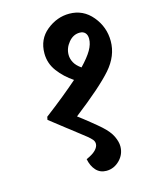

<svg xmlns="http://www.w3.org/2000/svg" viewBox="-116 -701 705 914"><g transform="rotate(-15 236.5 -243.5)"><path d="M225.1 -146.5Q247.6 -129.9 280.3 -103.5Q313 -77.1 328.1 -63.5Q361.8 -33.2 374.8 -5.6Q387.7 22 387.7 43.9Q387.7 83.5 359.6 111.8Q331.5 140.1 293.9 140.1Q263.2 140.1 243.4 118.7Q223.6 97.2 216.8 62Q248.5 48.3 263.4 33Q278.3 17.6 278.3 2.4Q278.3 -9.3 270.3 -18.8Q262.2 -28.3 249 -39.1Q143.6 -121.6 169.2 -101.3Q194.8 -81.1 85 -167L87.9 -181.6Q140.1 -221.2 182.1 -255.4Q224.1 -289.6 256.3 -317.9Q212.4 -347.2 182.6 -387Q152.8 -426.8 152.8 -476.1Q152.8 -545.9 203.6 -587.2Q254.4 -628.4 315.4 -628.4Q383.8 -628.4 428.5 -574.7Q473.1 -521 473.1 -451.7Q473.1 -378.9 418.2 -316.2Q363.3 -253.4 225.1 -146.5ZM340.3 -528.3Q308.1 -528.3 285.2 -500.5Q262.2 -472.7 262.2 -439.5Q262.2 -420.4 272.2 -401.6Q282.2 -382.8 306.2 -366.2Q342.8 -404.3 359.6 -433.3Q376.5 -462.4 376.5 -488.8Q376.5 -507.8 366.9 -518.1Q357.4 -528.3 340.3 -528.3Z"/></g></svg>

Font: Sitara
Style: Bold Italic
Weight: 700
Italic angle: -11°
Designer: Neelakash Kshetrimayum
Foundry: Neelakash Kshetrimayum
Version: Version 1.000;PS Version 1.000;PS 1.0;hotconv 1.;hotconv 1.0